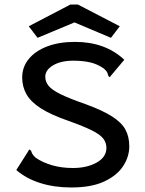

<svg xmlns="http://www.w3.org/2000/svg" viewBox="-20 -817 640 848"><path d="M294 11Q220 11 158 -8.5Q96 -28 52 -66L104 -148L109 -157L117 -152Q119 -145 122.5 -138Q126 -131 138 -120Q169 -99 210.5 -87Q252 -75 302 -75Q364 -75 407 -99Q450 -123 450 -164Q450 -187 436 -205Q422 -223 386 -241Q350 -259 283 -283Q205 -310 160.5 -338.5Q116 -367 97 -400.5Q78 -434 78 -475Q78 -521 107 -556.5Q136 -592 188.5 -612Q241 -632 311 -632Q445 -632 529 -553L471 -484L465 -476L459 -481Q457 -489 454 -496Q451 -503 439 -514Q411 -534 378 -541.5Q345 -549 304 -549Q249 -549 214.5 -528.5Q180 -508 180 -478Q180 -456 194.5 -438Q209 -420 247.5 -401Q286 -382 358 -357Q432 -330 474.5 -303Q517 -276 534 -244.5Q551 -213 551 -171Q551 -125 524 -83.5Q497 -42 440.5 -15.5Q384 11 294 11ZM146 -650 107 -701 291 -797H324L509 -701L470 -650L309 -718Z"/></svg>

Font: Inconsolata Expanded SemiBold
Style: Regular
Weight: 600
Width: 7
Monospace: yes
Designer: Raph Levien, Cyreal, Brenton Simpson
Foundry: Raph Levien, Cyreal, Google
Version: Version 3.001; ttfautohint (v1.8.2.53-6de2)